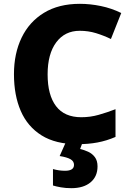

<svg xmlns="http://www.w3.org/2000/svg" viewBox="-20 -744 685 1004"><path d="M397 -583Q319 -583 274 -522.5Q229 -462 229 -355Q229 -247 273 -189Q317 -131 405 -131Q452 -131 496 -143.5Q540 -156 584 -173V-28Q538 -8 490 1Q442 10 386 10Q271 10 197.5 -36Q124 -82 88.5 -164Q53 -246 53 -356Q53 -464 93 -547Q133 -630 210 -677Q287 -724 398 -724Q451 -724 507 -712.5Q563 -701 614 -676L560 -540Q523 -558 482.5 -570.5Q442 -583 397 -583ZM490 126Q490 179 453.5 209.5Q417 240 353 240Q323 240 298 235.5Q273 231 257 226V140Q289 149 320 149Q367 149 367 118Q367 99 348.5 88.5Q330 78 292 72L324 0H412L399 35Q420 40 441 49.5Q462 59 476 77.5Q490 96 490 126Z"/></svg>

Font: Noto Sans Thai Looped ExtraBold
Style: Regular
Weight: 800
Designer: Sasikarn Vongin, Ben Mitchell
Foundry: The Fontpad Ltd
Version: Version 1.001; ttfautohint (v1.8.4.7-5d5b)